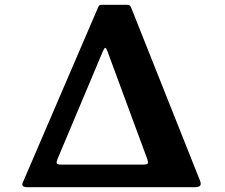

<svg xmlns="http://www.w3.org/2000/svg" viewBox="-20 -785 945 805"><path d="M792 0H98Q80.5 0 76 -5Q71.5 -10 75.5 -19.5L391.5 -754.5Q394.5 -762 398 -763.5Q401.5 -765 412.5 -765H507.5Q519.5 -765 523.5 -762.2Q527.5 -759.5 530.5 -751.5L819 -26.5Q824 -13 819 -6.5Q814 0 792 0ZM581.5 -95Q598 -95 599.8 -100.2Q601.5 -105.5 598 -116.5L430.5 -570Q424.5 -586 420.5 -584.2Q416.5 -582.5 411.5 -570.5L221 -118Q216 -106 218 -100.5Q220 -95 235 -95Z"/></svg>

Font: Besley
Style: Bold
Weight: 700
Designer: Owen Earl
Foundry: indestructible type*
Version: Version 2.001; ttfautohint (v1.8.3)